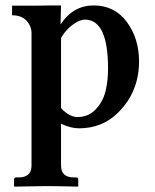

<svg xmlns="http://www.w3.org/2000/svg" viewBox="-20 -465 576 714"><path d="M207 -324.2V-63Q237.8 -29.8 268.1 -29.8Q309.1 -29.8 335.9 -58.3Q362.8 -86.9 372.3 -125.5Q381.8 -164.1 381.8 -210Q381.8 -392.1 295.9 -392.1Q276.9 -392.1 251 -373.5Q225.1 -355 207 -324.2ZM97.2 150.9V-341.8Q97.2 -367.7 78.6 -387.9Q60.1 -408.2 24.9 -408.2V-443.8Q163.1 -443.8 167 -444.8H207L205.1 -374Q252 -444.8 328.1 -444.8Q406.2 -444.8 451.7 -383.3Q497.1 -321.8 497.1 -236.8Q497.1 -124 419.9 -46.9Q360.8 12.2 273.9 12.2Q243.2 12.2 207 -4.9V150.9Q207 194.8 254.9 194.8H263.2Q271 194.8 271 203.1V227.1L270 229Q189 227.1 149.9 227.1L34.2 229L32.2 227.1V203.1Q32.2 195.3 40 194.8H48.8Q97.2 194.8 97.2 150.9Z"/></svg>

Font: Linux Libertine
Style: Semibold
Weight: 600
Designer: Philipp H. Poll
Foundry: Philipp H. Poll
Version: Version 5.1.2 ; ttfautohint (v0.9)